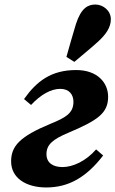

<svg xmlns="http://www.w3.org/2000/svg" viewBox="-20 -812 509 847"><path d="M184 15C283 15 361 -30 435 -126L404 -153C359 -101 301 -75 256 -75C213 -75 185 -94 185 -132C185 -173 211 -197 283 -227C411 -281 457 -313 457 -385C457 -447 410 -503 316 -503C206 -503 142 -454 86 -375L117 -349C160 -395 205 -420 246 -420C286 -420 304 -394 304 -363C304 -312 269 -293 203 -266C68 -210 29 -168 29 -100C29 -26 96 15 184 15ZM273 -561 308 -539C342 -568 377 -596 410 -626C447 -659 469 -691 469 -727C469 -766 434 -792 401 -792C368 -792 338 -777 315 -706C300 -658 287 -609 273 -561Z"/></svg>

Font: Source Serif Pro Black
Style: Italic
Weight: 900
Italic angle: -12°
Designer: Frank Grießhammer
Foundry: Adobe Systems Incorporated
Version: Version 3.001;hotconv 1.0.111;makeotfexe 2.5.65597